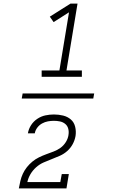

<svg xmlns="http://www.w3.org/2000/svg" viewBox="-20 -870 640 1060"><path d="M210 -446V-481H308L361 -802L276 -748L255 -778L369 -850H408L347 -481H432V-446ZM347 170H84Q88 149 92.5 129Q97 109 106 89.5Q115 70 128.5 53Q142 36 159 22Q176 8 195.5 -1.5Q215 -11 235.5 -18.5Q256 -26 276 -33.5Q296 -41 313.5 -53.5Q331 -66 343 -85Q355 -104 358 -124Q358 -125 358 -125Q358 -125 358 -125Q361 -142 357 -158.5Q353 -175 340.5 -185.5Q328 -196 311.5 -199.5Q295 -203 278 -203Q261 -203 244.5 -200Q228 -197 212.5 -188.5Q197 -180 186 -165.5Q175 -151 172 -134H134Q138 -158 151.5 -179Q165 -200 186 -214Q207 -228 230.5 -233Q254 -238 278 -238Q304 -238 328.5 -232Q353 -226 371 -210.5Q389 -195 395 -170Q401 -145 397 -119Q393 -96 381.5 -74.5Q370 -53 351.5 -36.5Q333 -20 310.5 -10Q288 0 265.5 8.5Q243 17 220.5 27Q198 37 179.5 53.5Q161 70 148.5 91Q136 112 131 135H313L321 91H360ZM495 -326H100L105 -354H500Z"/></svg>

Font: Iosevka Slab XLtEx
Style: Italic
Weight: 200
Width: 7
Italic angle: -9°
Monospace: yes
Designer: Belleve Invis
Foundry: Belleve Invis
Version: Version 11.1.0; ttfautohint (v1.8.3)